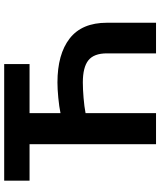

<svg xmlns="http://www.w3.org/2000/svg" viewBox="54 -800 747 894"><g transform="rotate(-90 427.0 -353.5)"><path d="M575.2 -588.9H346.7V-444.8Q377.4 -451.2 418.5 -455.1Q459.5 -459 489.3 -459Q621.1 -459 694.3 -402.1Q767.6 -345.2 767.6 -228.5V0H625V-228.5Q625 -289.1 592.8 -314.9Q560.5 -340.8 489.3 -340.8Q458.5 -340.8 417.7 -337.4Q377 -334 346.7 -328.1V0H202.1V-588.9H32.2V-707H575.2Z"/></g></svg>

Font: Pretendard
Style: Bold
Weight: 700
Designer: Base glyphs from Inter by Rasmus Andersson; Hangeul glyphs from Noto Sans CJK(Source Han Sans) by Jang Soo-young and Kan
Foundry: Kil Hyung-jin
Version: Version 1.309